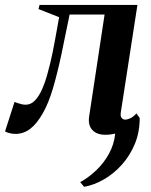

<svg xmlns="http://www.w3.org/2000/svg" viewBox="-57 -522 598 760"><path d="M276 217.5 260.5 199Q294 180.5 323.8 152.2Q353.5 124 374 87.2Q394.5 50.5 399 7Q390 9 380.5 10.2Q371 11.5 360 11.5Q325.5 11.5 308 -8Q290.5 -27.5 296 -62L357 -464.5H218.5Q201.5 -379.5 185.8 -305.5Q170 -231.5 152.8 -173Q135.5 -114.5 113.5 -75.5Q89 -32 62.5 -12Q36 8 4.5 8Q-8 8 -20.2 4.8Q-32.5 1.5 -37 -2L0.5 -118.5Q5.5 -116.5 12.8 -114Q20 -111.5 28.5 -109.5Q37 -107.5 44.5 -107.5Q66 -107.5 82.2 -125.2Q98.5 -143 110.2 -170Q122 -197 129.5 -224.8Q137 -252.5 142 -272.5Q147.5 -295 152.2 -318.8Q157 -342.5 161.2 -366Q165.5 -389.5 169.5 -411.8Q173.5 -434 177 -454L95.5 -486L99.5 -502.5H487L421.5 -79Q418.5 -61 424.8 -54.8Q431 -48.5 438 -48.5Q447.5 -48.5 459.5 -54.2Q471.5 -60 483 -73L496 -55Q496 1 476.8 47.5Q457.5 94 425.5 129.8Q393.5 165.5 354.5 188Q315.5 210.5 276 217.5Z"/></svg>

Font: Merriweather 144pt SemiBold
Style: Italic
Weight: 600
Italic angle: -7.8°
Version: Version 2.101